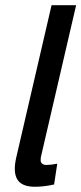

<svg xmlns="http://www.w3.org/2000/svg" viewBox="-20 -710 313 740"><path d="M114.7 9.8Q63.5 9.8 46.6 -18.6Q29.8 -46.9 42.5 -102.5L178.7 -689.9H273.4L137.2 -103Q137.2 -98.6 136.7 -92Q136.2 -85.4 141.8 -79.8Q147.5 -74.2 158.2 -74.2Q176.3 -74.2 200.7 -79.1L188.5 1Q149.9 9.8 114.7 9.8Z"/></svg>

Font: HK Grotesk Medium Italic
Style: Regular
Weight: 500
Italic angle: -13°
Designer: Alfredo Marco Pradil and Stefan Peev
Foundry: Hanken Design Co.
Version: Version 1.000;PS 001.000;hotconv 1.0.88;makeotf.lib2.5.64775